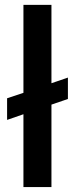

<svg xmlns="http://www.w3.org/2000/svg" viewBox="-20 -760 304 780"><path d="M8.8 -360.8 75.2 -382.8V-740.2H189V-421.9L255.9 -444.8V-357.9L189 -335V0H75.2V-295.9L8.8 -272.9Z"/></svg>

Font: PoppinsZ Medium
Style: Regular
Weight: 500
Designer: Ninad Kale (Devanagari), Jonny Pinhorn (Latin)
Foundry: Indian Type Foundry
Version: Version 3.002;FEAKit 1.0